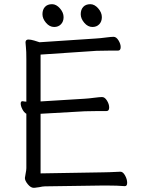

<svg xmlns="http://www.w3.org/2000/svg" viewBox="-20 -888 678 918"><path d="M366 -820Q366 -842 378 -855Q390 -868 412 -868Q432 -868 449.5 -848Q467 -828 467 -806Q467 -785 454.5 -772Q442 -759 422 -759Q400 -759 383 -779Q366 -799 366 -820ZM183 -820Q183 -842 195 -855Q207 -868 229 -868Q249 -868 266.5 -848Q284 -828 284 -806Q284 -785 271.5 -772Q259 -759 239 -759Q217 -759 200 -779Q183 -799 183 -820ZM489 -1H473L195 3Q185 3 167 7Q163 7 155.5 8.5Q148 10 141 10Q127 10 113 -7Q99 -24 99 -37Q99 -41 102.5 -58Q106 -75 106 -84V-344Q95 -350 87 -365.5Q79 -381 79 -393Q79 -404 87 -404H89Q99 -402 106 -402V-604Q106 -645 104 -661L102 -685Q102 -699 116 -699Q127 -699 144 -694Q161 -689 169 -686L440 -704Q459 -705 489 -709Q512 -712 523 -712Q536 -712 546.5 -695Q557 -678 557 -663Q557 -646 544 -646H502Q460 -646 441 -645L174 -627V-403L385 -416Q404 -417 434 -421Q457 -424 468 -424Q481 -424 491.5 -407Q502 -390 502 -374Q502 -357 489 -357H447Q405 -357 386 -356L174 -344V-59L472 -64Q495 -64 555 -67H556Q568 -67 578 -49Q588 -31 588 -14Q588 2 577 2H576Q543 -1 489 -1Z"/></svg>

Font: Iansui
Style: Regular
Weight: 400
Designer: But Ko / Fontworks Inc.
Foundry: zi-hi.com / Fontworks Inc.
Version: Version 1.002